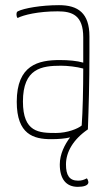

<svg xmlns="http://www.w3.org/2000/svg" viewBox="-20 -530 423 745"><path d="M303 -287C279 -294 246 -297 212 -297C129 -297 45 -278 45 -135C45 -8 111 10 178 10C207 10 232 8 252 3C231 31 212 68 212 108C212 164 236 195 282 195C304 195 323 190 323 177C323 175 322 172 321 169C320 166 319 164 317 162C305 168 297 171 283 171C249 171 236 150 236 108C236 60 264 11 321 -28C324 -108 327 -209 327 -323V-389C327 -479 283 -510 209 -510C140 -510 72 -498 49 -486C45 -484 44 -480 44 -473C44 -468 45 -465 48 -460C71 -472 128 -486 204 -486C260 -486 303 -471 303 -385ZM217 -275C242 -275 278 -271 303 -264C303 -187 301 -96 297 -43C283 -31 242 -14 197 -14C132 -14 69 -16 69 -136C69 -265 142 -275 217 -275Z"/></svg>

Font: Yanone Kaffeesatz Extra Light
Style: Regular
Weight: 200
Designer: Yanone (Cyrillic: Daniel Pouzeot & Huerta Tipografica)
Foundry: Yanone
Version: Version 1.100;PS 001.100;hotconv 1.0.70;makeotf.lib2.5.58329